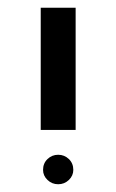

<svg xmlns="http://www.w3.org/2000/svg" viewBox="-20 -619 300 495"><path d="M85 -284V-599H175V-284ZM91 -181Q91 -198 102.5 -209Q114 -220 130 -220Q146 -220 157.5 -209Q169 -198 169 -181Q169 -166 157.5 -155Q146 -144 130 -144Q114 -144 102.5 -155Q91 -166 91 -181Z"/></svg>

Font: Libra Sans
Style: Regular
Weight: 400
Foundry: Context Ltd
Version: Version 1.002